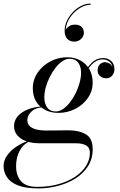

<svg xmlns="http://www.w3.org/2000/svg" viewBox="-64 -788 670 1068"><path d="M151 260Q77 260 34.2 242.5Q-8.5 225 -26.2 196.5Q-44 168 -44 135.5Q-44 105 -26 79Q-8 53 19 33.5Q46 14 73.5 3Q101 -8 120 -8H131.5Q99 -6 75.2 13.8Q51.5 33.5 38.5 65.5Q25.5 97.5 25.5 136Q25.5 188.5 53 220Q80.5 251.5 142 251.5Q207.5 251.5 261.8 236.2Q316 221 355 194.5Q394 168 415 134Q436 100 436 62.5Q436 33 415.2 21Q394.5 9 359.5 9Q350 9 328.8 9Q307.5 9 281 9Q254.5 9 228.8 9Q203 9 183.5 9Q164 9 157.5 9Q112.5 9 80.5 -3Q48.5 -15 31.2 -36.5Q14 -58 14 -86.5Q14 -110.5 26.8 -130.5Q39.5 -150.5 62.5 -165Q85.5 -179.5 117 -187.8Q148.5 -196 186 -196V-191.5Q136 -191.5 112 -168.5Q88 -145.5 88 -120.5Q88 -97 103.8 -84.2Q119.5 -71.5 142.8 -66.8Q166 -62 188 -62Q205.5 -62 230.8 -62.2Q256 -62.5 280.5 -62.8Q305 -63 319 -63Q375.5 -63 413.5 -41Q451.5 -19 451.5 42Q451.5 96.5 424.8 137.5Q398 178.5 353.8 205.8Q309.5 233 256.5 246.5Q203.5 260 151 260ZM260 -160Q219.5 -160 187.5 -176.5Q155.5 -193 137 -223.5Q118.5 -254 118.5 -296.5Q118.5 -344.5 145.2 -383.8Q172 -423 215.8 -446.2Q259.5 -469.5 310 -469.5Q350.5 -469.5 382.5 -452Q414.5 -434.5 433 -402.8Q451.5 -371 451.5 -328.5Q451.5 -281 424.8 -242.8Q398 -204.5 354.5 -182.2Q311 -160 260 -160ZM246.5 -168Q267 -168 287.2 -182Q307.5 -196 325.8 -219.5Q344 -243 357.8 -271.5Q371.5 -300 379.2 -329.2Q387 -358.5 387 -383.5Q387 -416.5 371.5 -438.8Q356 -461 323 -461Q302.5 -461 282.2 -447Q262 -433 244 -409.8Q226 -386.5 212 -358.2Q198 -330 190.2 -300.8Q182.5 -271.5 182.5 -246.5Q182.5 -213.5 198 -190.8Q213.5 -168 246.5 -168ZM510.5 -465Q536 -465 554.2 -449Q572.5 -433 572.5 -402.5Q572.5 -382 559.8 -367.2Q547 -352.5 526.5 -352.5Q508 -352.5 493.5 -364.2Q479 -376 479 -397Q479 -418 491 -429.5Q503 -441 519.5 -442.5Q533.5 -441.5 544.8 -434.8Q556 -428 561.5 -415Q557.5 -436 542.2 -446.8Q527 -457.5 508 -457.5Q485 -457.5 466.2 -445.5Q447.5 -433.5 430.2 -410Q413 -386.5 395.5 -351.5L390.5 -354.5Q417 -410 445 -437.5Q473 -465 510.5 -465ZM349 -556.5Q325.5 -556.5 310.5 -571.5Q295.5 -586.5 295.5 -618Q295.5 -645 307.8 -671.5Q320 -698 340.8 -720Q361.5 -742 387.2 -755Q413 -768 440 -768V-761.5Q414 -761.5 388 -747.5Q362 -733.5 341.2 -710.5Q320.5 -687.5 309.5 -659.5Q298.5 -631.5 303 -602.5H297Q297 -617 304.8 -627.8Q312.5 -638.5 325 -644.8Q337.5 -651 352.5 -651Q378.5 -651 390.5 -637.8Q402.5 -624.5 402.5 -606Q402.5 -593 395.5 -581.8Q388.5 -570.5 376.5 -563.5Q364.5 -556.5 349 -556.5Z"/></svg>

Font: Bodoni Moda 28pt
Style: Italic
Weight: 400
Italic angle: -13°
Designer: Owen Earl
Foundry: indestructible type
Version: Version 2.004